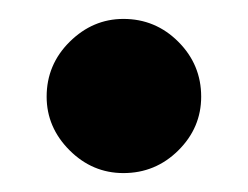

<svg xmlns="http://www.w3.org/2000/svg" viewBox="-20 -175 265 205"><path d="M111.8 9.8Q78.6 9.8 54.2 -14.6Q29.8 -39.1 29.8 -71.8Q29.8 -106 54.4 -130.4Q79.1 -154.8 111.8 -154.8Q146 -154.8 170.4 -130.4Q194.8 -106 194.8 -71.8Q194.8 -38.6 170.4 -14.4Q146 9.8 111.8 9.8Z"/></svg>

Font: Oakes Grotesk
Style: Bold Italic
Weight: 700
Designer: Samuel Oakes
Foundry: Samuel Oakes
Version: Version 1.0 | wf-rip DC20170320